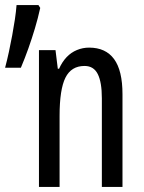

<svg xmlns="http://www.w3.org/2000/svg" viewBox="-20 -734 564 754"><path d="M330 -547Q395 -547 428 -502Q461 -457 461 -364V0H380V-348Q380 -411 364 -443Q348 -475 312 -475Q260 -475 237 -429Q214 -383 214 -279V0H133V-537H198L207 -464H212Q224 -491 241.5 -509.5Q259 -528 282 -537.5Q305 -547 330 -547ZM138 -703Q129 -662 117 -622Q105 -582 91.5 -544Q78 -506 62 -468H0Q8 -498 15 -530.5Q22 -563 28 -595.5Q34 -628 38.5 -658Q43 -688 45 -714H131Z"/></svg>

Font: Noto Sans ExtraCondensed
Style: Regular
Weight: 400
Width: 2
Designer: Monotype Design Team
Foundry: Monotype Imaging Inc.
Version: Version 2.013